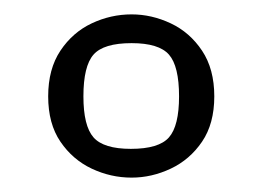

<svg xmlns="http://www.w3.org/2000/svg" viewBox="-20 -599 365 267"><path d="M163 -352Q134 -352 107.5 -364.5Q81 -377 64 -402Q47 -427 47 -465Q47 -503 64 -528.5Q81 -554 107.5 -566.5Q134 -579 163 -579Q191 -579 217.5 -566.5Q244 -554 261 -528.5Q278 -503 278 -465Q278 -427 261 -402Q244 -377 217.5 -364.5Q191 -352 163 -352ZM162 -392Q201 -392 215 -408Q229 -424 229 -465Q229 -507 215 -523Q201 -539 163 -539Q124 -539 110 -523Q96 -507 96 -465Q96 -424 110 -408Q124 -392 162 -392Z"/></svg>

Font: Texturina 12pt Thin
Style: Regular
Weight: 250
Designer: Guillermo Torres Carreño
Foundry: Omnibus-Type
Version: Version 1.002